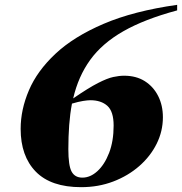

<svg xmlns="http://www.w3.org/2000/svg" viewBox="-20 -760 754 795"><path d="M713.5 -740V-717Q578 -680.5 490.5 -630.5Q403 -580.5 353.5 -512Q304 -443.5 283 -352.5Q347 -396.5 385.8 -416.2Q424.5 -436 449 -441.2Q473.5 -446.5 494 -446.5Q544 -446.5 579.8 -423.8Q615.5 -401 635 -362.2Q654.5 -323.5 654.5 -274.5Q654.5 -217 628.8 -165Q603 -113 556.8 -72.5Q510.5 -32 449 -8.5Q387.5 15 316 15Q191 15 128.2 -49.2Q65.5 -113.5 65.5 -226.5Q65.5 -306 99.8 -386.2Q134 -466.5 209.8 -537.5Q285.5 -608.5 409.5 -661.5Q533.5 -714.5 713.5 -740ZM263 -142.5Q263 -74.5 276.5 -49.5Q290 -24.5 321 -24.5Q354 -24.5 383.5 -51.5Q413 -78.5 431.8 -127Q450.5 -175.5 450.5 -240Q450.5 -298.5 424.5 -321.8Q398.5 -345 354 -345Q343 -345 324 -342Q305 -339 278 -331Q270 -289 266.5 -242Q263 -195 263 -142.5Z"/></svg>

Font: Newsreader 72pt ExtraBold
Style: Italic
Weight: 800
Italic angle: -17°
Designer: Hugues Gentile
Foundry: Production Type
Version: Version 1.003; ttfautohint (v1.8.3)